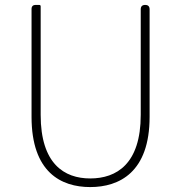

<svg xmlns="http://www.w3.org/2000/svg" viewBox="-20 -746 734 779"><path d="M108 -499V-272C108 -47 228 13 346 13C464 13 587 -47 587 -272V-708C587 -720 581 -726 569 -726C557 -726 551 -720 551 -708V-280C551 -81 453 -22 346 -22C241 -22 145 -81 145 -280V-720C145 -724 143 -726 139 -726H126H123C114 -726 108 -720 108 -711Z"/></svg>

Font: GenSenRounded2 TW EL
Style: Regular
Weight: 250
Version: Version 2.100;PS 2.1;hotconv 16.6.51;makeotf.lib2.5.65220 DE